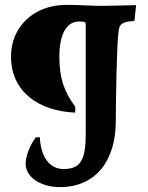

<svg xmlns="http://www.w3.org/2000/svg" viewBox="-20 -666 607 786"><path d="M225 100C377 100 454 -14 454 -170C454 -254 458 -482 465 -534C468 -568 479 -577 529 -580L531 -584L537 -645C537 -645 429 -642 395 -642C360 -642 302 -646 251 -646C116 -646 25 -554 25 -435C25 -290 139 -211 288 -205V-229C243 -291 223 -344 223 -434C223 -522 250 -578 304 -578C328 -578 331 -576 331 -563V-121C331 -14 312 26 240 26C186 26 147 -20 143 -104H127C104 -75 85 -28 85 4C85 63 152 100 225 100Z"/></svg>

Font: Alegreya SC
Style: Bold
Weight: 700
Designer: Juan Pablo del Peral
Foundry: Huerta Tipografica
Version: Version 2.007;PS 002.007;hotconv 1.0.88;makeotf.lib2.5.64775